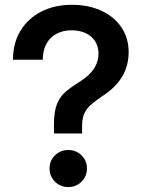

<svg xmlns="http://www.w3.org/2000/svg" viewBox="-20 -758 591 787"><path d="M201.2 -210.9V-248.5Q201.2 -301.8 213.9 -332.5Q226.6 -363.3 251.2 -383.8Q275.9 -404.3 311.5 -426.3Q348.6 -450.2 366.2 -478Q383.8 -505.9 383.8 -537.6Q383.8 -566.9 370.1 -588.6Q356.4 -610.4 331.5 -622.1Q306.6 -633.8 273.4 -633.8Q238.3 -633.8 211.7 -619.6Q185.1 -605.5 170.2 -578.4Q155.3 -551.3 155.3 -513.2H33.2Q33.2 -581.5 64 -632.1Q94.7 -682.6 149.2 -710.4Q203.6 -738.3 274.4 -738.3Q343.3 -738.3 395.8 -713.9Q448.2 -689.5 477.8 -645.8Q507.3 -602.1 507.3 -544.4Q507.3 -488.8 481.2 -444.8Q455.1 -400.9 405.8 -368.2Q375.5 -348.1 355.5 -331.1Q335.4 -314 325.9 -293.5Q316.4 -272.9 316.4 -241.7V-210.9ZM259.8 8.8Q227.5 8.8 205.3 -13.4Q183.1 -35.6 183.1 -67.4Q183.1 -99.6 205.3 -121.3Q227.5 -143.1 259.8 -143.1Q292 -143.1 314.2 -121.3Q336.4 -99.6 336.4 -67.4Q336.4 -35.6 314.2 -13.4Q292 8.8 259.8 8.8Z"/></svg>

Font: Inter 28pt SemiBold
Style: Regular
Weight: 600
Designer: Rasmus Andersson
Foundry: rsms
Version: Version 4.001;git-66647c0bb